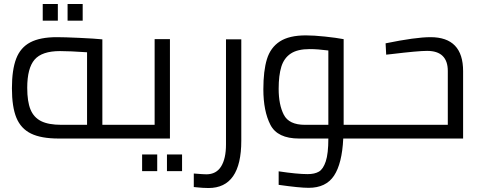

<svg xmlns="http://www.w3.org/2000/svg" viewBox="-20 -697 2410 966"><path d="M40 0ZM609 -69V0H276Q187 0 136 -25Q85 -50 62.5 -104.5Q40 -159 40 -253Q40 -346 61.5 -402Q83 -458 132.5 -484Q182 -510 266 -510Q303 -510 379.5 -506.5Q456 -503 495 -499V-69ZM289 -69H418V-434Q330 -440 282 -440Q191 -440 154 -397Q117 -354 117 -255Q117 -186 133.5 -146Q150 -106 187 -87.5Q224 -69 289 -69ZM195 -677H271V-593H195ZM320 -677H396V-593H320Z M609 0ZM835 -500V0H609V-69H758V-500ZM695 80H771V164H695ZM820 80H896V164H820Z M976 246 955 244V176Q1005 180 1018 180Q1068 180 1092.5 140.5Q1117 101 1117 30V-499H1194V11Q1194 249 1029 249Q1013 249 999.5 248Q986 247 976 246Z M1832 0H1707Q1701 126 1660.5 187Q1620 248 1533 248Q1487 248 1382 233V165Q1475 179 1528 179Q1563 179 1584.5 166.5Q1606 154 1619 115Q1632 76 1632 0H1485Q1376 0 1340.5 -69Q1305 -138 1305 -248Q1305 -341 1323 -399.5Q1341 -458 1388 -488.5Q1435 -519 1519 -519Q1559 -519 1615.5 -513Q1672 -507 1709 -500V-69H1832ZM1514 -69H1632V-443Q1578 -450 1538 -450Q1477 -450 1443 -427.5Q1409 -405 1395.5 -361.5Q1382 -318 1382 -250Q1382 -170 1408 -119.5Q1434 -69 1514 -69Z M2310 -339V0H1832V-69H2233V-340Q2233 -390 2207 -415.5Q2181 -441 2129 -441Q2084 -441 1951 -425L1923 -422L1920 -479Q2071 -510 2146 -510Q2310 -510 2310 -339Z"/></svg>

Font: Cairo
Style: Regular
Weight: 400
Designer: Mohamed Gaber, the designers of Titillium
Foundry: Kief Type Foundry
Version: Version 2.009; ttfautohint (v1.5.33-1714) -l 8 -r 50 -G 200 